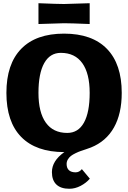

<svg xmlns="http://www.w3.org/2000/svg" viewBox="-20 -940 800 1199"><path d="M540 -790Q419.9 -794.9 379.9 -794.9L220.2 -790V-919.9Q339.8 -915 379.9 -915L540 -919.9ZM740.2 -359.9Q740.2 -230 691.4 -143.6Q642.6 -57.1 547.9 -19Q538.1 -15.1 518.6 -8.5Q499 -2 484.6 2.9Q470.2 7.8 452.4 16.4Q434.6 24.9 423.1 33.7Q411.6 42.5 403.8 55.7Q396 68.8 396 84Q396 109.4 410.4 122.8Q424.8 136.2 452.1 136.2Q475.1 136.2 491.2 116.2L541 175.8Q518.1 202.6 483.4 220.7Q448.7 238.8 413.1 238.8Q359.9 238.8 332 212.2Q304.2 185.5 304.2 134.8Q304.2 64.5 381.8 9.8Q205.1 9.8 112.5 -84.7Q20 -179.2 20 -359.9Q20 -540 112.3 -635Q204.6 -730 379.9 -730Q555.2 -730 647.7 -635Q740.2 -540 740.2 -359.9ZM359.9 -609.9Q292 -609.9 256.1 -545.7Q220.2 -481.4 220.2 -359.9Q220.2 -238.3 266.1 -174.1Q312 -109.9 399.9 -109.9Q468.3 -109.9 504.2 -174.1Q540 -238.3 540 -359.9Q540 -481.4 493.9 -545.7Q447.8 -609.9 359.9 -609.9Z"/></svg>

Font: Zantroke
Style: Regular
Weight: 500
Foundry: gluk
Version: Version 0.36